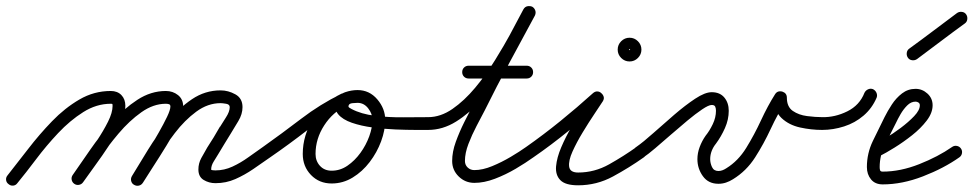

<svg xmlns="http://www.w3.org/2000/svg" viewBox="-35 -577 3199 631"><path d="M-7 28Q-14 23 -15 14.5Q-16 6 -10 -1Q21 -40 57.5 -87.5Q94 -135 136 -178.5Q178 -222 226 -250Q274 -278 329 -278Q351 -278 364 -264.5Q377 -251 377 -229Q377 -202 362 -168.5Q347 -135 324 -100Q301 -65 277.5 -33Q254 -1 238 22Q233 29 224.5 30.5Q216 32 209 27Q202 22 200.5 13.5Q199 5 204 -2Q218 -22 239.5 -51.5Q261 -81 283 -114Q305 -147 320 -177Q335 -207 335 -229Q335 -234 334.5 -235Q334 -236 329 -236Q282 -236 238.5 -208.5Q195 -181 156 -139.5Q117 -98 83.5 -53.5Q50 -9 22 25Q17 32 8.5 33Q0 34 -7 28ZM209 27Q202 22 200.5 13.5Q199 5 204 -2Q229 -38 261.5 -85Q294 -132 333 -176Q372 -220 416.5 -249Q461 -278 510 -278Q533 -278 550 -264.5Q567 -251 567 -227Q567 -205 551 -170.5Q535 -136 512 -98.5Q489 -61 467.5 -28Q446 5 435 23Q435 23 435 23Q435 23 435 23Q430 31 421.5 33Q413 35 406 30Q398 26 396.5 17.5Q395 9 399 1Q405 -9 419.5 -31.5Q434 -54 452 -83Q470 -112 486.5 -141Q503 -170 514 -193Q525 -216 525 -227Q525 -233 520.5 -234.5Q516 -236 510 -236Q469 -236 429.5 -208Q390 -180 354.5 -138Q319 -96 289.5 -52.5Q260 -9 238 22Q233 29 224.5 30.5Q216 32 209 27ZM405 30Q398 26 396 17.5Q394 9 399 1Q422 -37 451.5 -85Q481 -133 517 -177.5Q553 -222 596 -251Q639 -280 690 -280Q715 -280 738.5 -267Q762 -254 762 -225Q762 -202 748.5 -179.5Q735 -157 724 -139Q724 -139 724 -139Q724 -139 724 -139Q713 -121 702.5 -104Q692 -87 682 -70Q682 -70 682 -70Q682 -70 682 -70Q676 -60 667.5 -46.5Q659 -33 659 -20Q659 -18 664.5 -17.5Q670 -17 673 -17Q702 -17 729 -29.5Q756 -42 781 -60Q806 -78 829 -94Q836 -99 844.5 -97.5Q853 -96 858 -89Q863 -82 861.5 -73.5Q860 -65 853 -60Q826 -41 797.5 -21.5Q769 -2 738.5 11.5Q708 25 673 25Q652 25 634.5 14.5Q617 4 617 -20Q617 -40 626.5 -57.5Q636 -75 646 -92Q646 -92 646 -92Q646 -92 646 -92Q657 -109 667.5 -126Q678 -143 688 -161Q688 -161 688 -160Q688 -160 688 -160Q688 -160 688 -160Q695 -172 707.5 -191Q720 -210 720 -225Q720 -234 708 -236Q696 -238 690 -238Q648 -238 610 -210Q572 -182 539.5 -139.5Q507 -97 480.5 -52.5Q454 -8 434 24Q430 31 421.5 33Q413 35 405 30Z M824 -65Q819 -72 820.5 -80.5Q822 -89 829 -94Q891 -138 954.5 -186.5Q1018 -235 1086 -268Q1086 -268 1086 -268Q1086 -268 1086 -268Q1094 -272 1102 -269.5Q1110 -267 1114 -259Q1118 -251 1115 -242.5Q1112 -234 1105 -231Q1038 -198 976 -150Q914 -102 853 -60Q846 -55 837.5 -56.5Q829 -58 824 -65ZM1087 -269Q1094 -272 1102.5 -269Q1111 -266 1114 -258Q1118 -250 1115 -242Q1112 -234 1104 -230Q1059 -209 1030.5 -165Q1002 -121 1002 -71Q1002 -48 1016.5 -32Q1031 -16 1055 -16Q1083 -16 1107 -32.5Q1131 -49 1149.5 -74.5Q1168 -100 1178.5 -129Q1189 -158 1189 -183Q1189 -203 1175 -221Q1161 -239 1140 -239Q1135 -239 1124 -238Q1113 -237 1111 -231Q1111 -231 1111 -231Q1111 -231 1111 -231Q1109 -226 1112.5 -223.5Q1116 -221 1120 -219Q1152 -202 1197.5 -196.5Q1243 -191 1290 -191.5Q1337 -192 1372 -192Q1372 -192 1372 -192Q1372 -192 1372 -192Q1381 -192 1387 -186Q1393 -180 1393 -171Q1393 -162 1387 -156Q1381 -150 1372 -150Q1360 -150 1331 -150Q1302 -150 1265 -151.5Q1228 -153 1190 -158Q1152 -163 1121.5 -173.5Q1091 -184 1076.5 -201.5Q1062 -219 1071 -245Q1071 -245 1071 -245Q1071 -245 1071 -245Q1079 -267 1099.5 -274Q1120 -281 1140 -281Q1179 -281 1205 -250.5Q1231 -220 1231 -183Q1231 -149 1217.5 -112.5Q1204 -76 1180 -44.5Q1156 -13 1124 6.5Q1092 26 1055 26Q1014 26 987 -2Q960 -30 960 -71Q960 -133 995 -187.5Q1030 -242 1087 -269Q1087 -269 1087 -269Q1087 -269 1087 -269Z M1351 -171Q1351 -180 1357 -186Q1363 -192 1372 -192Q1413 -192 1452 -219Q1491 -246 1526.5 -288.5Q1562 -331 1592 -379.5Q1622 -428 1646 -472Q1670 -516 1685 -546Q1690 -555 1698.5 -556.5Q1707 -558 1714 -555Q1721 -551 1724 -543Q1727 -535 1723 -526Q1681 -448 1639 -370.5Q1597 -293 1558 -214Q1547 -193 1531.5 -163.5Q1516 -134 1504.5 -104Q1493 -74 1493 -48Q1493 -35 1502 -26.5Q1511 -18 1524 -18Q1551 -18 1582.5 -31Q1614 -44 1643.5 -61.5Q1673 -79 1694 -94Q1701 -99 1709.5 -97.5Q1718 -96 1723 -89Q1728 -82 1726.5 -73.5Q1725 -65 1718 -60Q1693 -42 1660 -22.5Q1627 -3 1591.5 10.5Q1556 24 1524 24Q1494 24 1472.5 3Q1451 -18 1451 -48Q1451 -78 1463 -111Q1475 -144 1491 -176Q1507 -208 1520 -233Q1560 -312 1602 -390Q1644 -468 1685 -546Q1690 -555 1698.5 -556.5Q1707 -558 1714 -555Q1721 -551 1724 -543Q1727 -535 1723 -526Q1704 -491 1677.5 -442.5Q1651 -394 1618.5 -343Q1586 -292 1547 -248.5Q1508 -205 1464 -177.5Q1420 -150 1372 -150Q1363 -150 1357 -156Q1351 -162 1351 -171ZM1505 -319Q1496 -319 1490 -325Q1484 -331 1484 -340Q1484 -349 1490 -355Q1496 -361 1505 -361Q1553 -361 1600.5 -361Q1648 -361 1696 -361Q1696 -361 1696 -361Q1696 -361 1696 -361Q1705 -361 1711 -355Q1717 -349 1717 -340Q1717 -331 1711 -325Q1705 -319 1696 -319Q1648 -319 1600.5 -319Q1553 -319 1505 -319Q1505 -319 1505 -319Q1505 -319 1505 -319Z M1718 -60Q1711 -55 1702.5 -56.5Q1694 -58 1689 -65Q1684 -72 1685.5 -80.5Q1687 -89 1694 -94Q1751 -134 1806.5 -179Q1862 -224 1914 -271Q1921 -277 1928.5 -276.5Q1936 -276 1941 -271Q1947 -266 1949 -259Q1951 -252 1946 -244Q1937 -230 1918.5 -202.5Q1900 -175 1880 -142Q1860 -109 1846.5 -79Q1833 -49 1835.5 -29.5Q1838 -10 1865 -10Q1919 -10 1967 -37Q2015 -64 2057 -94Q2057 -94 2057 -94Q2057 -94 2057 -94Q2064 -99 2072.5 -97.5Q2081 -96 2086 -89Q2091 -82 2089.5 -73.5Q2088 -65 2081 -60Q2033 -26 1979.5 3Q1926 32 1865 32Q1823 32 1806.5 15Q1790 -2 1792.5 -30.5Q1795 -59 1809.5 -93Q1824 -127 1843.5 -160.5Q1863 -194 1881.5 -222Q1900 -250 1910 -266Q1915 -274 1923 -273Q1931 -272 1937 -266Q1944 -261 1946.5 -253Q1949 -245 1942 -239Q1889 -192 1832.5 -146Q1776 -100 1718 -60Q1718 -60 1718 -60Q1718 -60 1718 -60ZM2031 -414Q2031 -415 2033 -413Q2035 -411 2034 -411Q2033 -411 2035 -413Q2037 -415 2037 -414Q2037 -413 2035 -415Q2033 -417 2034 -417Q2035 -417 2033 -415Q2031 -413 2031 -414ZM1995 -414Q1995 -430 2006.5 -441.5Q2018 -453 2034 -453Q2050 -453 2061.5 -441.5Q2073 -430 2073 -414Q2073 -398 2061.5 -386.5Q2050 -375 2034 -375Q2018 -375 2006.5 -386.5Q1995 -398 1995 -414Z M2051 -65Q2046 -73 2047.5 -81.5Q2049 -90 2056 -94Q2079 -110 2112 -139.5Q2145 -169 2181 -200Q2217 -231 2249.5 -252.5Q2282 -274 2304 -274Q2331 -274 2345.5 -256.5Q2360 -239 2360 -213Q2360 -184 2347.5 -156Q2335 -128 2318 -105Q2309 -94 2304 -81Q2299 -68 2299 -54Q2299 -41 2305 -28Q2311 -15 2326 -15Q2333 -15 2339.5 -17.5Q2346 -20 2352 -24Q2391 -48 2417.5 -91Q2444 -134 2466 -181.5Q2488 -229 2512 -267Q2520 -280 2536 -276Q2551 -271 2551 -256Q2551 -226 2570.5 -212.5Q2590 -199 2617.5 -195.5Q2645 -192 2667 -192Q2667 -192 2667 -192Q2667 -192 2667 -192Q2676 -192 2682 -186Q2688 -180 2688 -171Q2688 -162 2682 -156Q2676 -150 2667 -150Q2631 -150 2594.5 -158Q2558 -166 2533.5 -189Q2509 -212 2509 -256Q2509 -264 2516.5 -265.5Q2524 -267 2532 -264Q2541 -262 2546.5 -256.5Q2552 -251 2548 -245Q2521 -203 2498 -153.5Q2475 -104 2446.5 -59.5Q2418 -15 2374 12Q2363 19 2351 23Q2339 27 2326 27Q2293 27 2275 2Q2257 -23 2257 -54Q2257 -74 2264.5 -94Q2272 -114 2284 -131Q2297 -147 2307.5 -169Q2318 -191 2318 -213Q2318 -221 2315.5 -226.5Q2313 -232 2304 -232Q2294 -232 2272.5 -217.5Q2251 -203 2224.5 -181Q2198 -159 2170 -134.5Q2142 -110 2118.5 -90Q2095 -70 2080 -60Q2072 -55 2063.5 -56.5Q2055 -58 2051 -65Z M2646 -171Q2646 -180 2652.5 -186Q2659 -192 2667 -192Q2709 -191 2749.5 -211Q2790 -231 2806 -272Q2806 -272 2806 -272Q2806 -272 2806 -272Q2810 -280 2818 -283.5Q2826 -287 2834 -284Q2842 -280 2845.5 -272Q2849 -264 2846 -256Q2831 -221 2803 -197Q2775 -173 2739 -161.5Q2703 -150 2667 -150Q2658 -150 2652 -156.5Q2646 -163 2646 -171Z M2856 -64Q2849 -59 2840.5 -62Q2832 -65 2828 -72Q2824 -80 2826.5 -88.5Q2829 -97 2837 -101Q2850 -108 2874.5 -122.5Q2899 -137 2925 -156.5Q2951 -176 2969.5 -195.5Q2988 -215 2988 -231Q2988 -237 2983.5 -240Q2979 -243 2974 -243Q2959 -243 2946.5 -230.5Q2934 -218 2924.5 -201.5Q2915 -185 2910 -174Q2910 -174 2910 -174Q2910 -174 2910 -174Q2893 -140 2874.5 -103.5Q2856 -67 2856 -28Q2856 -21 2857.5 -17Q2859 -13 2866 -13Q2924 -13 2986 -37.5Q3048 -62 3094 -94Q3094 -94 3094 -94Q3094 -94 3094 -94Q3101 -99 3109.5 -97.5Q3118 -96 3123 -89Q3128 -82 3126.5 -73.5Q3125 -65 3118 -60Q3067 -24 2998.5 2.5Q2930 29 2866 29Q2841 29 2827.5 12.5Q2814 -4 2814 -28Q2814 -73 2833.5 -113.5Q2853 -154 2872 -192Q2872 -192 2872 -192Q2872 -192 2872 -192Q2882 -212 2896 -233.5Q2910 -255 2929.5 -270Q2949 -285 2974 -285Q2996 -285 3013 -269.5Q3030 -254 3030 -231Q3030 -206 3010.5 -180.5Q2991 -155 2962.5 -132.5Q2934 -110 2905 -92Q2876 -74 2856 -64Q2856 -64 2856 -64Q2856 -64 2856 -64Z M2979 -383Q2972 -378 2963 -379Q2954 -380 2949 -387Q2944 -394 2945 -403Q2946 -412 2953 -417Q2993 -446 3032 -475.5Q3071 -505 3110 -534Q3110 -534 3110 -534Q3110 -534 3110 -534Q3117 -539 3126 -538Q3135 -537 3140 -530Q3145 -523 3144 -514Q3143 -505 3136 -500Q3096 -471 3057 -441.5Q3018 -412 2979 -383Q2979 -383 2979 -383Q2979 -383 2979 -383Z"/></svg>

Font: FRB American Cursive Medium
Style: Italic
Weight: 500
Italic angle: -25°
Version: Version 2.0;Modular Font Editor K font №1